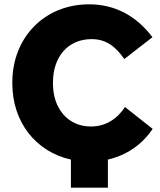

<svg xmlns="http://www.w3.org/2000/svg" viewBox="-20 -733 742 888"><path d="M308 135H479V5C566 -15 638 -65 686 -137L558 -238C520 -180 466 -148 401 -148H400C295 -148 225 -230 225 -346V-352C225 -471 295 -552 403 -552H404C467 -552 512 -522 555 -460L685 -561C611 -659 513 -713 392 -713C186 -713 37 -560 37 -352V-347C37 -168 146 -31 308 5Z"/></svg>

Font: Fixel Display ExtraBold
Style: Regular
Weight: 800
Designer: AlfaBravo + MacPaw
Foundry: Kyrylo Tkachov, Marchela Mozhyna, Serhii Makarenko, Maria Weinstein, Zakhar Kryvoshyya
Version: Version 1.211